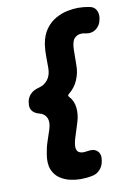

<svg xmlns="http://www.w3.org/2000/svg" viewBox="-95 -831 671 983"><g transform="rotate(-10 241.0 -340.0)"><path d="M49 -342Q53.8 -367.2 70.3 -383.1Q86.8 -399 113.6 -405.4Q142 -412.4 160 -435.3Q178 -458.2 178.4 -494.8Q178.8 -524.6 178.1 -554.3Q177.4 -584 182 -618Q189.8 -666 212.3 -696.5Q234.8 -727 264.7 -743.8Q294.6 -760.6 325.7 -766.8Q356.8 -773 381.2 -773Q395.8 -773 411.2 -771.5Q426.6 -770 439.2 -767.4Q463.4 -763.6 474.1 -745.2Q484.8 -726.8 481 -702L480 -697Q475.2 -666.6 453.1 -649.1Q431 -631.6 401.2 -636.6Q393.4 -638.6 388 -639.3Q382.6 -640 377.2 -640Q354 -640 339 -623.9Q324 -607.8 323.4 -563.2L322.4 -483.8Q322.6 -446.2 307 -409.4Q291.4 -372.6 258.8 -346.6Q254 -343 254 -340Q254 -337 256.8 -333.4Q281 -307.8 284.8 -271.1Q288.6 -234.4 276.4 -196.2L251.4 -116.8Q243 -87.2 244.4 -70.5Q245.8 -53.8 255.7 -46.9Q265.6 -40 280.8 -40Q284.6 -40 290.4 -40.7Q296.2 -41.4 304.6 -42.4Q336.4 -48.4 353.9 -31.6Q371.4 -14.8 366 16L365 22Q361.2 46.8 344 65.2Q326.8 83.6 301.6 87.4Q289 90 273.2 91.5Q257.4 93 242.8 93Q218.4 93 189.6 86.8Q160.8 80.6 136 63.8Q111.2 47 98.7 16.5Q86.2 -14 94 -62Q99 -96.4 109.2 -126.2Q119.4 -156 128.8 -185.2Q140.6 -221.8 130.1 -245Q119.6 -268.2 92 -274.6Q67.8 -281 56 -296.9Q44.2 -312.8 49 -338Z"/></g></svg>

Font: Winky Sans
Style: Italic
Weight: 400
Italic angle: -8.97852°
Designer: Simon Atzbach
Foundry: typofactur
Version: Version 1.205